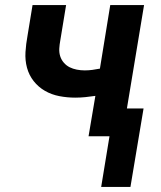

<svg xmlns="http://www.w3.org/2000/svg" viewBox="-20 -540 640 761"><path d="M381 201 414 0H331L358 -160Q338 -157 318 -155Q298 -153 278 -153Q246 -153 215 -159Q184 -165 158 -180Q132 -195 113.5 -218.5Q95 -242 87 -271.5Q79 -301 81 -333.5Q83 -366 89 -398L109 -520H242L219 -380Q216 -364 215 -348Q214 -332 218.5 -317.5Q223 -303 233 -291.5Q243 -280 256 -273.5Q269 -267 284.5 -264Q300 -261 316 -261Q331 -261 346 -263Q361 -265 376 -268L417 -520H551L483 -110H549L497 201Z"/></svg>

Font: Iosevka SS04 XBd Ex Obl
Style: Regular
Weight: 800
Width: 7
Italic angle: -9°
Monospace: yes
Designer: Belleve Invis
Foundry: Belleve Invis
Version: Version 19.0.0; ttfautohint (v1.8.4)